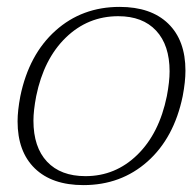

<svg xmlns="http://www.w3.org/2000/svg" viewBox="-20 -527 566 557"><path d="M31 -175Q31 -206 39 -248Q64 -369 141 -438Q218 -507 327 -507Q418 -507 468 -458.5Q518 -410 518 -322Q518 -290 510 -248Q485 -127 408 -58.5Q331 10 222 10Q131 10 81 -38.5Q31 -87 31 -175ZM464 -248Q472 -290 472 -320Q472 -396 433 -438Q394 -480 323 -480Q235 -480 171 -418Q107 -356 85 -248Q77 -206 77 -177Q77 -100 116.5 -58Q156 -16 228 -16Q315 -16 378.5 -78Q442 -140 464 -248Z"/></svg>

Font: Trirong ExtraLight
Style: Italic
Weight: 275
Italic angle: -12°
Designer: Katatrad Team
Foundry: CadsonDemak
Version: Version 1.003